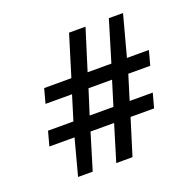

<svg xmlns="http://www.w3.org/2000/svg" viewBox="-105 -685 802 789"><g transform="rotate(-20 295.5 -290.0)"><path d="M39 -163H149L107 -5H171L219 -163H322L274 -5H345L394 -163H497L514 -226H413L446 -333H542L559 -396H463L511 -575H449L395 -396H291L347 -575H275L220 -396H101L84 -333H200L167 -226H56ZM238 -226 272 -333H375L342 -226Z"/></g></svg>

Font: Charger Sport
Style: LitExt
Weight: 300
Designer: Jasper
Foundry: Cannot Into Space Fonts
Version: Version 1.1